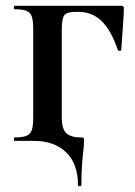

<svg xmlns="http://www.w3.org/2000/svg" viewBox="-20 -488 469 665"><path d="M98 0H30Q28 0 28 -6Q28 -12 30 -12Q58 -12 71.5 -17.5Q85 -23 90 -37Q95 -51 95 -81V-387Q95 -417 90 -431Q85 -445 71.5 -450.5Q58 -456 30 -456Q28 -456 28 -462Q28 -468 30 -468H400Q409 -468 409 -460Q409 -442 406 -400L400 -315Q400 -312 394.5 -312Q389 -312 388 -315Q365 -383 332 -415Q299 -447 251 -447H244Q212 -447 203 -435.5Q194 -424 194 -386V-81Q194 -41 210 -26.5Q226 -12 260 -12Q268 -12 269.5 -10.5Q271 -9 271 0Q271 16 268 40Q262 90 262 152Q262 157 256 157Q250 157 250 152Q250 79 209 39.5Q168 0 98 0Z"/></svg>

Font: Cormorant SC
Style: Bold
Weight: 700
Designer: Christian Thalmann (Catharsis Fonts)
Foundry: Catharsis Fonts
Version: Version 4.000